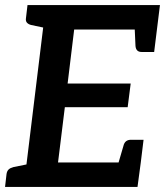

<svg xmlns="http://www.w3.org/2000/svg" viewBox="-23 -741 654 761"><path d="M71 0 159 -721H611L599 -624H271L245 -410H495L483 -316H234L207 -97H535L522 0ZM440 -73 466 -162Q469 -175 476.5 -181Q484 -187 496 -187H546L535 -97ZM510 -648 599 -624 588 -535H538Q527 -535 521 -541Q515 -547 514 -559ZM186 -721 162 -629 100 -642Q89 -645 83.5 -651.5Q78 -658 80 -670L86 -721ZM-3 0 3 -52Q5 -64 12 -70Q19 -76 31 -79L96 -92L97 0Z"/></svg>

Font: Aleo SemiBold
Style: Italic
Weight: 600
Italic angle: -7°
Designer: Alessio Laiso
Foundry: Alessio Laiso
Version: Version 2.001;gftools[0.9.29]